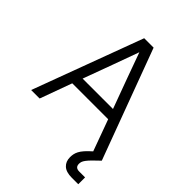

<svg xmlns="http://www.w3.org/2000/svg" viewBox="-251 -826 1153 1153"><g transform="rotate(45 325.0 -250.0)"><path d="M570 200Q522 200 498.5 178.5Q475 157 475 120Q475 107 477.5 94Q480 81 487.5 66.5Q495 52 510 35Q525 18 549 -3L476 -203H171L97 0H25L285 -700H365L625 0Q598 25 581.5 42Q565 59 556 71Q547 83 544 92Q541 101 541 110Q541 142 575 142H625V200ZM195 -267H453L382 -460L324 -620L266 -460Z"/></g></svg>

Font: Retni Sans
Style: Regular
Weight: 400
Designer: Vitaly Kuzmin
Foundry: ParaType Ltd.
Version: Version 1.00;March 2, 2019;FontCreator 11.5.0.2425 64-bit; t